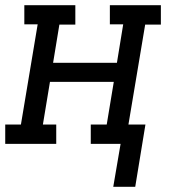

<svg xmlns="http://www.w3.org/2000/svg" viewBox="-30 -550 650 734"><path d="M487 164H403L431 0H317V-74H378L405 -237H161L134 -74H185V0H-10V-74H50L114 -457H63V-530H258V-456H197L173 -310H417L441 -457H390V-530H585V-456H525L461 -74H526Z"/></svg>

Font: Iosevka Slab Extended Oblique
Style: Regular
Weight: 400
Width: 7
Italic angle: -9°
Monospace: yes
Designer: Belleve Invis
Foundry: Belleve Invis
Version: Version 11.1.0; ttfautohint (v1.8.3)